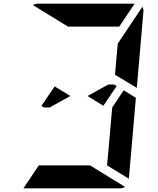

<svg xmlns="http://www.w3.org/2000/svg" viewBox="-20 -1020 856 1040"><path d="M610 -698 618 -784 751 -983Q758 -970 757 -959L721 -544L603 -615ZM276 -552 361 -500 249 -438H218L204 -446ZM650 -531 716 -490 678 -52 560 -124 561 -138 564 -170 576 -302 584 -396 588 -438ZM348 -876 159 -992Q170 -1000 184 -1000H390H514H709L626 -876H587H503H379ZM468 -124 657 -8Q646 0 632 0H426H302H107L190 -124H229H313H437ZM612 -554 540 -447 454 -500 566 -562H598Z"/></svg>

Font: DSEG14 Modern Mini
Style: Bold Italic
Weight: 700
Italic angle: -5°
Designer: Keshikan(Twitter:@keshinomi_88pro)
Version: Version 0.46